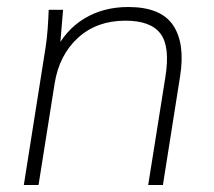

<svg xmlns="http://www.w3.org/2000/svg" viewBox="-20 -528 610 548"><path d="M48 0 110 -392Q114 -418 116 -445Q118 -472 119 -500H160L150 -380L136 -379Q166 -442 220.5 -475Q275 -508 346 -508Q439 -508 474 -456Q509 -404 494 -310L445 0H403L452 -308Q466 -395 438 -432Q410 -469 338 -469Q256 -469 202.5 -420Q149 -371 136 -290L90 0Z"/></svg>

Font: Mulish ExtraLight ExtraLight
Style: Italic
Weight: 250
Italic angle: -9°
Version: Version 3.603